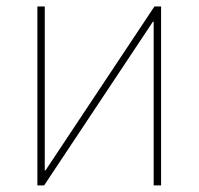

<svg xmlns="http://www.w3.org/2000/svg" viewBox="-20 -562 602 582"><path d="M468.3 0H445.8V-496.1H443.4L113.8 0H93.3V-542.5H115.7V-45.9H118.2L448.2 -542.5H468.3Z"/></svg>

Font: Inter 16pt Thin
Style: Regular
Weight: 250
Version: Version 4.001;git-66647c0bb